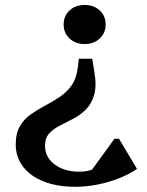

<svg xmlns="http://www.w3.org/2000/svg" viewBox="-20 -516 581 759"><path d="M344.7 -283.9 353.5 -229Q362.5 -173.3 351.5 -138.3Q340.5 -103.3 318.1 -81.7Q295.8 -60.1 268.6 -46.1Q241.5 -32.2 216.2 -19.2Q190.9 -6.2 174.4 11.6Q158 29.4 158 60.2Q158 105.5 196.1 134.1Q234.2 162.7 293.7 162.7Q374.9 162.7 418.3 91.2V186.8H320.6L432.4 32.5H450.4L521.6 151.7Q491.5 172.4 451.1 188.5Q410.8 204.6 366 213.5Q321.1 222.4 277.7 222.4Q206.2 222.4 153.3 201.6Q100.4 180.9 71.3 143.1Q42.2 105.3 42.2 54.5Q42.2 11.1 58.6 -16.9Q74.9 -44.9 101 -63.5Q127 -82 157.1 -97.8Q187.3 -113.6 215.3 -132.2Q243.3 -150.8 262.9 -178.2Q282.4 -205.6 287.6 -249.1L291.4 -283.9ZM314.6 -496.3Q351.1 -496.3 374.3 -474.7Q397.6 -453.1 397.6 -419.1Q397.6 -385.9 374.3 -363.9Q351.1 -341.9 314.6 -341.9Q278.1 -341.9 254.8 -363.9Q231.6 -385.9 231.6 -419.1Q231.6 -453.1 254.8 -474.7Q278.1 -496.3 314.6 -496.3Z"/></svg>

Font: Platypi Light
Style: Regular
Weight: 300
Designer: David Sargent
Foundry: Bolt Cutter Type
Version: Version 1.200